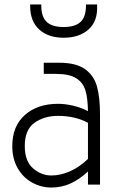

<svg xmlns="http://www.w3.org/2000/svg" viewBox="-20 -827 533 860"><path d="M35 0ZM428 -313V0H374V-59Q334 -22 294.5 -4.5Q255 13 210 13Q164 13 123.5 -9.5Q83 -32 59 -74Q35 -116 35 -173Q35 -262 91.5 -312Q148 -362 240 -362Q272 -362 308 -353.5Q344 -345 374 -329Q373 -388 362.5 -422.5Q352 -457 321.5 -476.5Q291 -496 230 -496H176V-546H245Q322 -546 362 -516.5Q402 -487 415 -437.5Q428 -388 428 -313ZM374 -115V-277Q316 -308 240 -308Q178 -308 134.5 -277Q91 -246 91 -173Q91 -105 128 -73Q165 -41 210 -41Q250 -41 292 -59Q334 -77 374 -115ZM115 -801V-807H165V-801Q165 -752 189 -729Q213 -706 265 -706Q317 -706 341 -729Q365 -752 365 -801V-807H415V-801Q418 -732 376.5 -695Q335 -658 265 -658Q196 -658 155.5 -695Q115 -732 115 -801Z"/></svg>

Font: Biryani ExtraLight
Style: Regular
Weight: 275
Designer: Dan Reynolds and Mathieu Reguer
Foundry: Dan Reynolds and Mathieu Reguer
Version: Version 1.004; ttfautohint (v1.1) -l 5 -r 5 -G 72 -x 0 -D la